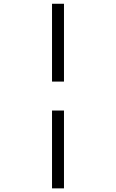

<svg xmlns="http://www.w3.org/2000/svg" viewBox="-20 -865 626 1036"><path d="M260.7 151.4V-268.6H325.2V151.4ZM260.7 -424.8V-844.7H325.2V-424.8Z"/></svg>

Font: Cascadia Code PL Light
Style: Italic
Weight: 300
Italic angle: -10°
Monospace: yes
Designer: Aaron Bell
Foundry: Saja Typeworks
Version: Version 2404.023; ttfautohint (v1.8.4)